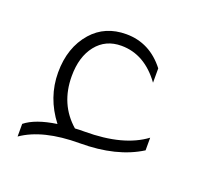

<svg xmlns="http://www.w3.org/2000/svg" viewBox="-87 -494 676 642"><g transform="rotate(20 251.5 -173.0)"><path d="M35 50V5Q71 -24 146 -35Q89 -109 89 -198Q89 -287 139 -344Q185 -396 260 -396Q344 -396 399 -325V-274Q341 -354 258 -354Q202 -354 169 -312.5Q136 -271 136 -202Q136 -102 206 -41Q218 -42 240 -42Q378 -42 453 -98V-53Q369 0 238 0Q107 0 35 50Z"/></g></svg>

Font: TajawalTap
Style: Regular
Weight: 300
Designer: Boutros Fonts
Foundry: Created by Boutros International 2017
Version: Version 2.700